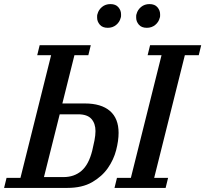

<svg xmlns="http://www.w3.org/2000/svg" viewBox="-46 -919 1004 939"><path d="M-14 -49H54L204 -649H136L148 -698H398L386 -649H318L259 -413H369Q449 -413 491.5 -376.5Q534 -340 534 -269Q534 -231 522 -184.5Q510 -138 481.5 -97Q453 -56 404.5 -28Q356 0 283 0H-26ZM526 -49H594L744 -649H676L688 -698H938L926 -649H858L708 -49H776L764 0H514ZM265 -53Q317 -53 352.5 -83.5Q388 -114 405 -182Q411 -206 416 -232Q421 -258 421 -278Q421 -315 401 -337.5Q381 -360 336 -360H246L169 -53ZM481 -783Q455 -783 442 -798.5Q429 -814 429 -832Q429 -837 429 -841.5Q429 -846 431 -851Q436 -871 453 -885Q470 -899 494 -899Q520 -899 533 -883.5Q546 -868 546 -850Q546 -845 546 -840.5Q546 -836 544 -831Q539 -811 522 -797Q505 -783 481 -783ZM672 -783Q646 -783 633 -798.5Q620 -814 620 -832Q620 -837 620 -841.5Q620 -846 622 -851Q627 -871 644 -885Q661 -899 685 -899Q711 -899 724 -883.5Q737 -868 737 -850Q737 -845 737 -840.5Q737 -836 735 -831Q730 -811 713 -797Q696 -783 672 -783Z"/></svg>

Font: IBM Plex Serif Medium
Style: Italic
Weight: 500
Italic angle: -14°
Designer: Mike Abbink, Paul van der Laan, Pieter van Rosmalen
Foundry: Bold Monday
Version: Version 2.5